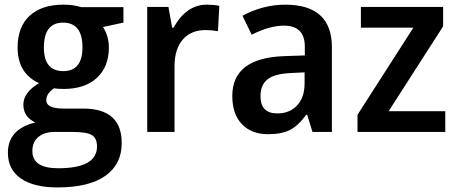

<svg xmlns="http://www.w3.org/2000/svg" viewBox="-20 -571 1982 831"><path d="M514.2 -540V-473.1L425.8 -454.1Q451.2 -414.6 451.2 -365.2Q451.2 -282.2 399.4 -234.1Q347.7 -186 254.9 -186Q227.1 -186 213.9 -189Q180.2 -166 180.2 -137.2Q180.2 -101.1 254.9 -101.1H339.8Q506.8 -101.1 506.8 47.9Q506.8 140.1 435.8 190.2Q364.7 240.2 229 240.2Q126 240.2 70.1 201.4Q14.2 162.6 14.2 89.8Q14.2 -11.7 132.8 -41Q81.1 -65.4 81.1 -118.2Q81.1 -170.9 148.9 -210.9Q56.2 -253.9 56.2 -365.2Q56.2 -454.1 107.9 -502.4Q159.7 -550.8 254.9 -550.8Q297.4 -550.8 332 -540ZM253.9 -263.2Q336.9 -263.2 336.9 -366.2Q336.9 -473.1 252.9 -473.1Q169.9 -473.1 169.9 -365.2Q169.9 -263.2 253.9 -263.2ZM293 0H215.8Q172.4 0 146.2 21.7Q120.1 43.5 120.1 83Q120.1 157.2 231.9 157.2Q399.9 157.2 399.9 63Q399.9 27.3 377.7 13.7Q355.5 0 293 0Z M929.2 -545.9 923.3 -436Q896.5 -440.9 870.1 -440.9Q806.6 -440.9 771 -399.7Q735.4 -358.4 735.4 -284.2V0H617.2V-541H709L725.1 -451.2H731Q786.6 -550.8 875 -550.8Q905.3 -550.8 929.2 -545.9Z M1332.5 0 1309.6 -74.2H1305.2Q1271 -26.9 1234.9 -8.5Q1198.7 9.8 1140.6 9.8Q1068.4 9.8 1026.9 -33.7Q985.4 -77.1 985.4 -155.8Q985.4 -320.3 1210.4 -328.1L1299.3 -331.1V-369.1Q1299.3 -460 1208.5 -460Q1147.5 -460 1069.3 -420.9L1029.3 -502.9Q1119.1 -550.8 1214.4 -550.8Q1416.5 -550.8 1416.5 -366.2V0ZM1298.3 -257.8 1238.3 -254.9Q1167.5 -251.5 1137.5 -227.3Q1107.4 -203.1 1107.4 -154.8Q1107.4 -80.1 1180.2 -80.1Q1233.4 -80.1 1265.9 -114.7Q1298.3 -149.4 1298.3 -210.9Z M1907.2 0H1527.3V-74.2L1769 -451.2H1542V-541H1897.9V-457L1662.1 -89.8H1907.2Z"/></svg>

Font: Droid Sans TV
Style: Bold
Weight: 600
Version: Version 1.00